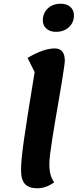

<svg xmlns="http://www.w3.org/2000/svg" viewBox="-20 -986 417 1031"><path d="M180 25Q135 25 114 2Q93 -21 93 -72Q93 -99 96.5 -137Q100 -175 108.5 -234.5Q117 -294 131 -383Q145 -472 166 -599L128 -675Q168 -699 205.5 -712.5Q243 -726 274 -726Q328 -726 328 -660Q328 -650 323.5 -620Q319 -590 312 -546Q305 -502 296 -450.5Q287 -399 278 -346Q269 -293 261.5 -245.5Q254 -198 249.5 -161.5Q245 -125 245 -106Q245 -72 251.5 -48Q258 -24 271 -7Q227 25 180 25ZM280 -815Q249 -815 229.5 -832Q210 -849 210 -876Q210 -916 237 -941Q264 -966 306 -966Q338 -966 357.5 -949Q377 -932 377 -904Q377 -865 350 -840Q323 -815 280 -815Z"/></svg>

Font: Lemonada Medium
Style: Regular
Weight: 500
Designer: Mohamed Gaber (Arabic), Eduardo Tunni (Latin)
Foundry: Kief Type Foundry
Version: Version 4.004; ttfautohint (v1.8.2)